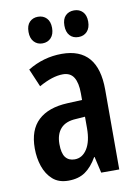

<svg xmlns="http://www.w3.org/2000/svg" viewBox="-85 -792 618 859"><g transform="rotate(-10 224.5 -363.0)"><path d="M224 -554Q388 -554 388 -363V0H306L289 -74H287Q263 -32 232.5 -11Q202 10 156 10Q112 10 85 -14Q58 -38 45 -76Q32 -114 32 -158Q32 -242 78 -285Q124 -328 211 -332L278 -335V-366Q278 -413 262.5 -438Q247 -463 213 -463Q166 -463 104 -428L69 -510Q141 -554 224 -554ZM237 -256Q190 -254 167 -228.5Q144 -203 144 -158Q144 -116 158.5 -97.5Q173 -79 200 -79Q235 -79 256.5 -113Q278 -147 278 -207V-259ZM95 -676Q95 -706 110 -721Q125 -736 148 -736Q172 -736 187 -720.5Q202 -705 202 -676Q202 -647 187 -631Q172 -615 148 -615Q125 -615 110 -631Q95 -647 95 -676ZM258 -676Q258 -706 273 -721Q288 -736 312 -736Q336 -736 351 -720.5Q366 -705 366 -676Q366 -647 351 -631Q336 -615 312 -615Q287 -615 272.5 -631Q258 -647 258 -676Z"/></g></svg>

Font: Noto Sans Telugu ExtraCondensed SemiBold
Style: Regular
Weight: 600
Width: 2
Designer: Jelle Bosma - Monotype Design Team
Foundry: Monotype Imaging Inc.
Version: Version 2.005; ttfautohint (v1.8.4.7-5d5b)